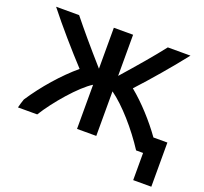

<svg xmlns="http://www.w3.org/2000/svg" viewBox="-118 -666 1014 956"><g transform="rotate(20 388.5 -188.0)"><path d="M615 -528H735C674 -450 587 -348 521 -277C585 -225 652 -151 701 -82H775V152H679V8H642C584 -82 499 -180 431 -228V8H329V-226C267 -188 168 -73 118 8H16C20 -7 24 -23 30 -39C87 -126 165 -215 239 -277C174 -347 84 -450 23 -528H145C195 -466 246 -405 329 -311V-528H431V-310C506 -395 566 -465 615 -528Z"/></g></svg>

Font: Repo Medium
Style: Regular
Weight: 500
Designer: Stefan Peev
Foundry: Context Ltd
Version: Version 1.502